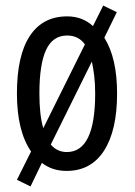

<svg xmlns="http://www.w3.org/2000/svg" viewBox="-20 -606 485 692"><path d="M402 -269Q402 -136 355 -63Q308 10 220 10Q168 10 131 -19L90 66L41 42L92 -60Q41 -134 41 -269Q41 -406 87.5 -476.5Q134 -547 222 -547Q277 -547 315 -512L352 -586L401 -562L356 -470Q402 -397 402 -269ZM122 -269Q122 -191 136 -144L286 -446Q263 -478 222 -478Q170 -478 146 -426Q122 -374 122 -269ZM323 -269Q323 -305 319.5 -333.5Q316 -362 311 -384L163 -85Q186 -58 221 -58Q323 -58 323 -269Z"/></svg>

Font: Noto Sans Gurmukhi ExtraCondensed
Style: Regular
Weight: 400
Width: 2
Designer: Jelle Bosma - Monotype Design Team
Foundry: Monotype Imaging Inc.
Version: Version 2.004; ttfautohint (v1.8.4.7-5d5b)